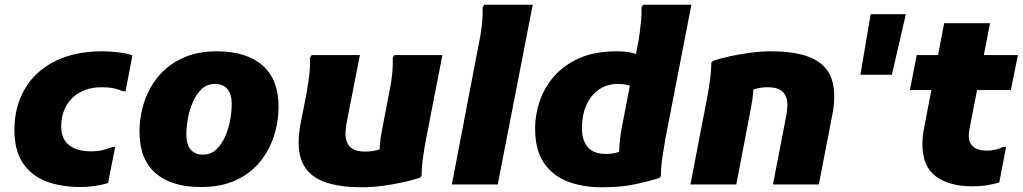

<svg xmlns="http://www.w3.org/2000/svg" viewBox="-20 -780 4325 812"><path d="M41 -230Q41 -329 85 -404Q129 -479 212.5 -521Q296 -563 412 -563Q446 -563 482.5 -558.5Q519 -554 540 -546L511 -394H499Q486 -401 464 -406Q442 -411 408 -411Q361 -411 322.5 -391.5Q284 -372 261.5 -334.5Q239 -297 239 -244Q239 -192 272.5 -166Q306 -140 365 -140Q394 -140 415 -145.5Q436 -151 455 -158H467L437 -6Q412 2 380 6.5Q348 11 323 11Q236 11 173 -14Q110 -39 75.5 -92.5Q41 -146 41 -230Z M570 -222Q570 -289 590.5 -350Q611 -411 651.5 -459Q692 -507 753.5 -535Q815 -563 897 -563Q1022 -563 1090 -503.5Q1158 -444 1158 -330Q1158 -263 1137.5 -201.5Q1117 -140 1076.5 -92Q1036 -44 974.5 -16.5Q913 11 830 11Q705 11 637.5 -48Q570 -107 570 -222ZM768 -211Q768 -170 786 -148Q804 -126 838 -126Q872 -126 895 -148Q918 -170 932.5 -203.5Q947 -237 953.5 -273.5Q960 -310 960 -340Q960 -381 942 -403Q924 -425 889 -425Q856 -425 833 -403.5Q810 -382 795.5 -348.5Q781 -315 774.5 -278Q768 -241 768 -211Z M1243 -177Q1243 -195 1245 -214.5Q1247 -234 1251 -256L1276 -383Q1280 -407 1284 -432.5Q1288 -458 1290 -484.5Q1292 -511 1291 -536L1298 -547H1502L1445 -256Q1443 -243 1442 -232Q1441 -221 1441 -213Q1441 -181 1459.5 -160Q1478 -139 1525 -139Q1553 -139 1580.5 -146.5Q1608 -154 1631 -163L1587 -102Q1584 -128 1586 -160Q1588 -192 1595 -227L1625 -383Q1630 -407 1634 -432.5Q1638 -458 1640 -484.5Q1642 -511 1641 -536L1648 -547H1851L1782 -193Q1775 -156 1769 -114.5Q1763 -73 1763 -36L1755 -28Q1725 -18 1684 -9Q1643 0 1597.5 6Q1552 12 1509 12Q1424 12 1364.5 -6.5Q1305 -25 1274 -66.5Q1243 -108 1243 -177Z M1891 0 2005 -595Q2010 -618 2014 -644Q2018 -670 2020 -697Q2022 -724 2021 -749L2028 -760H2233L2085 0Z M2669 -408Q2657 -414 2638 -419.5Q2619 -425 2594 -425Q2547 -425 2512.5 -401Q2478 -377 2459.5 -334.5Q2441 -292 2441 -238Q2441 -187 2465.5 -158Q2490 -129 2543 -129Q2574 -129 2597 -137.5Q2620 -146 2636 -153L2599 -95Q2597 -121 2599 -155.5Q2601 -190 2607 -227L2678 -595Q2682 -615 2685.5 -641.5Q2689 -668 2691.5 -696Q2694 -724 2693 -749L2700 -760H2904L2794 -193Q2788 -157 2781.5 -115Q2775 -73 2775 -35L2768 -27Q2720 -12 2662 0Q2604 12 2525 12Q2444 12 2380.5 -12.5Q2317 -37 2280 -91.5Q2243 -146 2243 -238Q2243 -295 2262.5 -352.5Q2282 -410 2323.5 -457.5Q2365 -505 2430 -534Q2495 -563 2588 -563Q2629 -563 2656.5 -555.5Q2684 -548 2702 -539Z M2900 0 2969 -358Q2976 -395 2982 -436.5Q2988 -478 2988 -515L2996 -523Q3026 -533 3067 -542Q3108 -551 3153.5 -557Q3199 -563 3242 -563Q3327 -563 3386.5 -544.5Q3446 -526 3477 -484.5Q3508 -443 3508 -374Q3508 -356 3506.5 -337Q3505 -318 3500 -295L3443 0H3249L3306 -295Q3308 -308 3309 -319Q3310 -330 3310 -338Q3310 -370 3291.5 -390.5Q3273 -411 3226 -411Q3197 -411 3172.5 -403.5Q3148 -396 3134 -387L3161 -445Q3168 -422 3165.5 -390.5Q3163 -359 3156 -324L3094 0Z M3662 -720H3811L3752 -464H3619Z M4093 8Q3995 8 3938 -34Q3881 -76 3881 -170Q3881 -186 3882.5 -203Q3884 -220 3888 -238L3973 -682H4167L4080 -234Q4079 -227 4078 -218.5Q4077 -210 4077 -205Q4077 -177 4095.5 -160Q4114 -143 4154 -143Q4191 -143 4223 -159H4235L4206 -8Q4180 -1 4154 3.5Q4128 8 4093 8ZM3828 -399 3857 -547H4285L4255 -399Z"/></svg>

Font: Kufam ExtraBold
Style: Italic
Weight: 800
Italic angle: -11°
Designer: Artur Schmal
Foundry: Original Type
Version: Version 1.301; ttfautohint (v1.8.3)